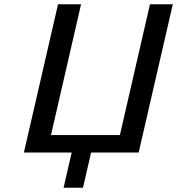

<svg xmlns="http://www.w3.org/2000/svg" viewBox="-20 -715 830 900"><path d="M92 0 252 -695H360L219 -82H542L683 -695H790L630 0H407L369 165H278L316 0Z"/></svg>

Font: Coval
Style: Italic
Weight: 400
Foundry: Context Ltd
Version: Version 001.000